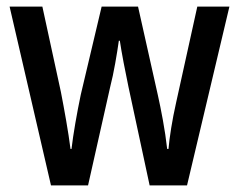

<svg xmlns="http://www.w3.org/2000/svg" viewBox="-20 -560 722 580"><path d="M368 -298Q361 -331 353.5 -370.5Q346 -410 342 -437H339Q335 -408 328 -368.5Q321 -329 313 -298L246 0H134L9 -540H108L164 -282Q172 -241 180 -195Q188 -149 193 -110H196Q200 -144 207.5 -187.5Q215 -231 224 -274L287 -540H397L457 -272Q464 -241 472 -197.5Q480 -154 485 -110H489Q491 -135 497 -172.5Q503 -210 512 -250L576 -540H673L545 0H432Z"/></svg>

Font: Noto Sans Myanmar Condensed Medium
Style: Regular
Weight: 500
Width: 3
Designer: Monotype Design Team
Foundry: Monotype Imaging Inc.
Version: Version 2.107; ttfautohint (v1.8.4.7-5d5b)